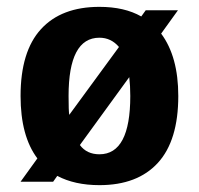

<svg xmlns="http://www.w3.org/2000/svg" viewBox="-20 -530 580 560"><path d="M270 10Q198 10 147 -17L135 0H40L89 -68Q40 -133 40 -250Q40 -380 99.5 -445Q159 -510 270 -510Q343 -510 392 -482L405 -500H499L450 -432Q500 -365 500 -250Q500 -120 440.5 -55Q381 10 270 10ZM182 -195 327 -393Q304 -420 270 -420Q180 -420 180 -250Q180 -206 182 -195ZM270 -80Q360 -80 360 -250Q360 -280 357 -305L213 -107Q233 -80 270 -80Z"/></svg>

Font: Scada
Style: Bold
Weight: 700
Designer: Jovanny Lemonad
Foundry: Jovanny Lemonad
Version: Version 4.100;PS 004.100;hotconv 1.0.88;makeotf.lib2.5.64775